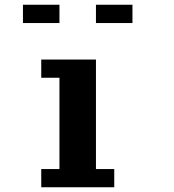

<svg xmlns="http://www.w3.org/2000/svg" viewBox="-20 -789 732 809"><path d="M153.8 0V-76.7H230.5V-461.4H153.8V-538.1H384.3V-76.7H461.4V0ZM76.7 -691.9V-769H230.5V-691.9ZM384.3 -691.9V-769H538.1V-691.9Z"/></svg>

Font: Good Old DOS
Style: Regular
Weight: 400
Designer: Vasily Draigo
Foundry: Vasily Draigo
Version: 1.0